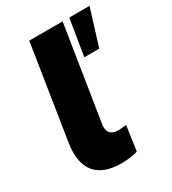

<svg xmlns="http://www.w3.org/2000/svg" viewBox="-176 -798 806 902"><g transform="rotate(-30 227.0 -347.0)"><path d="M216 11Q117 11 74.5 -41.5Q32 -94 47 -194L127 -705H308L228 -198Q224 -176 228.5 -161Q233 -146 246 -138.5Q259 -131 279 -131Q290 -131 301 -132Q312 -133 323 -135L304 -1Q284 5 262.5 8Q241 11 216 11ZM312 -508 344 -705H454L393 -508Z"/></g></svg>

Font: Nunito Sans 11pt Black
Style: Italic
Weight: 900
Italic angle: -9°
Version: Version 3.101;gftools[0.9.27]